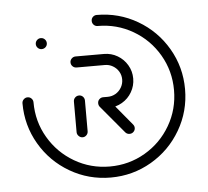

<svg xmlns="http://www.w3.org/2000/svg" viewBox="-43 -565 660 610"><g transform="rotate(-5 287.0 -259.5)"><path d="M208.5 -135.2Q201.5 -135.2 196.1 -140.6Q190.7 -145.9 190.7 -153V-250.7Q190.7 -258.1 195.9 -263.3Q201.1 -268.5 208.5 -268.5Q215.9 -268.5 220.9 -263.3Q225.9 -258.1 225.9 -250.7V-153Q225.9 -145.6 220.7 -140.4Q215.6 -135.2 208.5 -135.2ZM375.9 -150.4Q375.9 -143.3 370.7 -138.1Q365.6 -133 358.1 -133Q350 -133 344.8 -138.9L270.7 -227.4Q267 -232.2 267 -238.9Q267 -246.3 272.2 -251.3Q277.4 -256.3 284.4 -256.3Q293 -256.3 298.1 -250.4L371.5 -161.9Q375.9 -156.7 375.9 -150.4ZM85.9 -443Q85.9 -450.4 91.1 -455.6Q96.3 -460.7 103.3 -460.7Q110.7 -460.7 115.9 -455.6Q121.1 -450.4 121.1 -443Q121.1 -435.6 115.9 -430.6Q110.7 -425.6 103.3 -425.6Q96.3 -425.6 91.1 -430.7Q85.9 -435.9 85.9 -443ZM269.3 -501.1Q269.3 -508.5 274.4 -513.5Q279.6 -518.5 286.7 -518.5Q357 -518.5 416.7 -483.7Q476.3 -448.9 511.1 -389.3Q545.9 -329.6 545.9 -259.3Q545.9 -188.9 511.1 -129.3Q476.3 -69.6 416.7 -34.8Q357 0 286.7 0Q216.3 0 156.7 -34.8Q97 -69.6 62.2 -129.3Q27.4 -188.9 27.4 -259.3Q27.4 -266.7 32.8 -271.9Q38.1 -277 45.2 -277Q52.2 -277 57.4 -271.9Q62.6 -266.7 62.6 -259.3Q62.6 -198.1 92.8 -146.7Q123 -95.2 174.4 -65.2Q225.9 -35.2 286.7 -35.2Q347.8 -35.2 399.3 -65.2Q450.7 -95.2 480.7 -146.7Q510.7 -198.1 510.7 -259.3Q510.7 -320.4 480.7 -371.9Q450.7 -423.3 399.3 -453.3Q347.8 -483.3 286.7 -483.3Q279.3 -483.3 274.3 -488.5Q269.3 -493.7 269.3 -501.1ZM267 -238.9Q267 -246.3 272.2 -251.3Q277.4 -256.3 284.4 -256.3H298.9Q312.6 -256.3 324.3 -263.1Q335.9 -270 342.8 -281.9Q349.6 -293.7 349.6 -307.4Q349.6 -321.1 342.8 -332.6Q335.9 -344.1 324.3 -350.9Q312.6 -357.8 298.9 -357.8H208.5Q201.1 -357.8 195.9 -363Q190.7 -368.1 190.7 -375.6Q190.7 -382.6 195.9 -387.8Q201.1 -393 208.5 -393H298.9Q322.2 -393 341.9 -381.5Q361.5 -370 373.1 -350.4Q384.8 -330.7 384.8 -307.4Q384.8 -284.1 373.3 -264.3Q361.9 -244.4 342 -232.8Q322.2 -221.1 298.9 -221.1H284.4Q277.4 -221.1 272.2 -226.3Q267 -231.5 267 -238.9Z"/></g></svg>

Font: 26F Galaxy Hebrew Light
Style: Regular
Weight: 300
Designer: C₂₉H₂₅N₃O₅
Version: Version 1.000